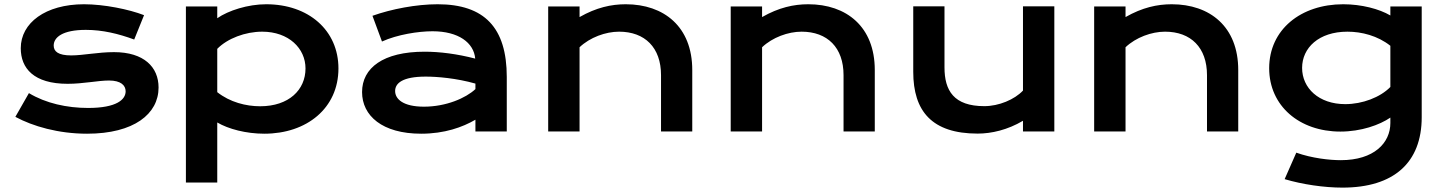

<svg xmlns="http://www.w3.org/2000/svg" viewBox="-20 -606 6647 885"><path d="M50.8 -67.4C131.3 -23.9 249 10.3 381.3 10.3C597.7 10.3 710.9 -81.1 710.9 -202.6C710.9 -296.4 644 -365.7 505.4 -365.7C431.2 -365.7 363.3 -350.6 308.1 -350.6C248.5 -350.6 227.5 -368.7 227.5 -396C227.5 -433.6 267.6 -468.3 375.5 -468.3C452.6 -468.3 525.4 -450.7 598.6 -423.8L644 -536.1C574.7 -563 459.5 -586.4 367.2 -586.4C189.9 -586.4 75.7 -500.5 75.7 -383.8C75.7 -291.5 135.3 -219.7 292 -219.7C363.8 -219.7 431.6 -234.9 482.4 -234.9C537.1 -234.9 559.1 -212.4 559.1 -185.1C559.1 -147.9 519 -108.4 386.2 -108.4C288.6 -108.4 190.9 -129.9 113.3 -176.8Z M981.4 -41.5C1032.7 -11.2 1114.7 10.3 1198.2 10.3C1394 10.3 1540 -107.4 1540 -290.5C1540 -466.3 1402.3 -586.4 1207 -586.4C1123 -586.4 1032.7 -557.6 981.4 -522V-576.2H836.9V235.4H981.4ZM981.4 -181.2V-380.9C1028.3 -428.7 1110.8 -460 1188.5 -460C1311 -460 1388.2 -382.8 1388.2 -290.5C1388.2 -191.9 1311.5 -116.2 1179.2 -116.2C1113.8 -116.2 1040 -134.8 981.4 -181.2Z M1648.9 -181.6C1648.9 -72.8 1741.7 10.3 1921.4 10.3C2028.8 10.3 2111.8 -19.5 2171.4 -54.2V0H2315.9V-251C2315.9 -478.5 2212.9 -586.4 1997.1 -586.4C1899.4 -586.4 1784.7 -564.5 1696.8 -533.2L1740.7 -414.6C1811 -446.8 1909.2 -461.9 1973.6 -461.9C2093.3 -461.9 2164.1 -409.2 2170.4 -335.9C2087.4 -357.4 2007.8 -367.7 1937 -367.7C1745.6 -367.7 1648.9 -292.5 1648.9 -181.6ZM1801.3 -186.5C1801.3 -222.2 1835 -252.9 1942.4 -252.9C1995.1 -252.9 2083.5 -245.6 2171.4 -220.7V-195.3C2127 -153.8 2036.1 -114.3 1934.1 -114.3C1838.9 -114.3 1801.3 -148.9 1801.3 -186.5Z M2506.8 0H2651.4V-388.2C2699.2 -433.6 2771.5 -460 2833.5 -460C2952.6 -460 3026.9 -386.7 3026.9 -259.8V0H3170.9V-283.2C3170.9 -482.9 3040.5 -586.4 2864.3 -586.4C2797.4 -586.4 2728.5 -571.3 2651.4 -527.3V-576.2H2506.8Z M3348.1 0H3492.7V-388.2C3540.5 -433.6 3612.8 -460 3674.8 -460C3793.9 -460 3868.2 -386.7 3868.2 -259.8V0H4012.2V-283.2C4012.2 -482.9 3881.8 -586.4 3705.6 -586.4C3638.7 -586.4 3569.8 -571.3 3492.7 -527.3V-576.2H3348.1Z M4189.5 -274.9C4189.5 -93.8 4275.4 9.8 4486.3 9.8C4550.3 9.8 4624.5 -7.3 4695.3 -49.3V0H4839.8V-576.7H4695.3V-188.5C4656.2 -147 4584 -116.7 4517.1 -116.7C4376.5 -116.7 4333.5 -188.5 4333.5 -295.4V-576.7H4189.5Z M5023.4 0H5168V-388.2C5215.8 -433.6 5288.1 -460 5350.1 -460C5469.2 -460 5543.5 -386.7 5543.5 -259.8V0H5687.5V-283.2C5687.5 -482.9 5557.1 -586.4 5380.9 -586.4C5314 -586.4 5245.1 -571.3 5168 -527.3V-576.2H5023.4Z M5955.1 97.7 5901.4 219.7C5982.9 244.1 6083.5 258.8 6168 258.8C6404.3 258.8 6533.2 144 6533.2 -65.9V-576.2H6388.7V-534.7C6337.4 -564.9 6255.4 -586.4 6171.4 -586.4C5976.1 -586.4 5830.1 -469.7 5830.1 -291.5C5830.1 -117.7 5969.7 0.5 6158.2 0.5C6253.4 0.5 6338.9 -29.8 6388.7 -64V-39.1C6388.7 52.7 6313.5 132.3 6160.2 132.3C6108.9 132.3 6027.8 123.5 5955.1 97.7ZM5981.9 -293C5981.9 -385.3 6058.6 -460 6190.9 -460C6256.3 -460 6330.1 -441.4 6388.7 -395V-205.1C6341.8 -157.2 6259.8 -126 6180.7 -126C6058.6 -126 5981.9 -200.2 5981.9 -293Z"/></svg>

Font: Krona One
Style: Regular
Weight: 400
Designer: Yvonne Schüttler
Foundry: Yvonne Schüttler
Version: Version 1.002